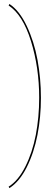

<svg xmlns="http://www.w3.org/2000/svg" viewBox="-20 -756 263 976"><path d="M27.8 200.2 23.9 192.9Q72.8 162.1 108.6 91.1Q144.5 20 161.9 -69.8Q179.2 -159.7 179.2 -258.8Q179.2 -412.6 137.5 -546.9Q95.7 -681.2 23.9 -728L27.8 -735.8Q78.6 -702.6 116 -624Q153.3 -545.4 170.7 -451.2Q188 -356.9 188 -258.8Q188 -160.6 170.4 -70.1Q152.8 20.5 116 94Q79.1 167.5 27.8 200.2Z"/></svg>

Font: Rawengulk
Style: Ultralight
Weight: 200
Version: Version 0.92